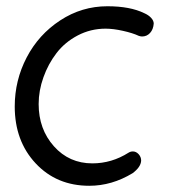

<svg xmlns="http://www.w3.org/2000/svg" viewBox="-20 -580 545 611"><path d="M315.9 -488.8Q268.6 -488.8 227.5 -467.3Q186.5 -445.8 159.9 -411.1Q133.3 -376.5 118.2 -334Q103 -291.5 103 -249Q103 -168.9 151.6 -114.5Q200.2 -60.1 273.9 -60.1Q335.4 -60.1 389.2 -94.2Q395.5 -98.1 402.8 -98.1Q413.1 -98.1 421.1 -89.4Q429.2 -80.6 429.2 -68.8Q428.2 -48.3 401.9 -28.8Q335.9 11.2 264.2 11.2Q160.2 11.2 93.5 -60.1Q26.9 -131.3 26.9 -241.2Q26.9 -324.2 64.9 -397.2Q103 -470.2 171.6 -515.1Q240.2 -560.1 321.8 -560.1Q394 -560.1 439 -538.1Q452.6 -532.2 460.9 -523.2Q469.2 -514.2 469.2 -504.9Q467.8 -486.3 457.5 -475.1Q447.3 -463.9 432.1 -463.9Q427.7 -463.9 421.9 -465.8Q401.9 -475.1 371.1 -481.9Q340.3 -488.8 315.9 -488.8Z"/></svg>

Font: BPreplay
Style: Italic
Weight: 400
Italic angle: -6°
Designer: Magenta/George Triantafyllakos
Foundry: Magenta/George Triantafyllakos
Version: Version 1.00